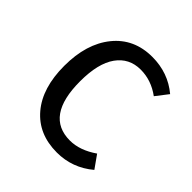

<svg xmlns="http://www.w3.org/2000/svg" viewBox="-153 -654 781 781"><g transform="rotate(45 237.5 -263.0)"><path d="M287 -538Q378 -538 445 -482L404 -429Q351 -468 290 -468Q224 -468 186.5 -415.5Q149 -363 149 -260Q149 -60 290 -60Q347 -60 406 -101L445 -46Q376 12 287 12Q181 12 120 -60Q59 -132 59 -259Q59 -386 120.5 -462Q182 -538 287 -538Z"/></g></svg>

Font: FiraGO Book
Style: Regular
Weight: 350
Designer: bBox Type
Foundry: bBox Type GmbH
Version: Version 1.001;PS 001.001;hotconv 1.0.88;makeotf.lib2.5.64775